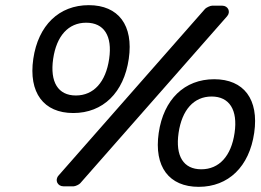

<svg xmlns="http://www.w3.org/2000/svg" viewBox="-20 -722 1013 744"><path d="M324 -702C209 -702 128 -624 109 -494C90 -363 149 -284 264 -284C379 -284 460 -363 479 -494C498 -624 439 -702 324 -702ZM226 0H265C272 0 287 -7 291 -12L860 -659C875 -676 864 -700 841 -700H802C795 -700 780 -693 775 -688L207 -42C191 -24 203 0 226 0ZM314 -634C383 -634 416 -583 403 -494C390 -404 343 -352 274 -352C205 -352 173 -404 186 -494C199 -583 245 -634 314 -634ZM810 -415C695 -415 614 -337 595 -207C576 -76 635 2 750 2C865 2 946 -76 965 -207C984 -337 925 -415 810 -415ZM800 -348C869 -348 902 -296 889 -207C876 -117 829 -66 760 -66C691 -66 659 -117 672 -207C685 -296 731 -348 800 -348Z"/></svg>

Font: Trueno
Style: RoundIt
Weight: 400
Designer: Julieta Ulanovsky, Jasper
Foundry: Julieta Ulanovsky, Cannot Into Space Fonts
Version: Version 3.001